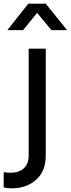

<svg xmlns="http://www.w3.org/2000/svg" viewBox="-84 -804 385 1045"><path d="M-64 216V133Q-43 136 -24 136Q19 136 45.5 112Q72 88 72 43V-539H165V43Q165 127 113 174Q61 221 -20 221Q-46 221 -64 216ZM70 -784H165L281 -640H196L118 -734L42 -640H-44Z"/></svg>

Font: Evergrow Sans 
Style: Medium
Weight: 500
Foundry: 10Web
Version: Version 1.000